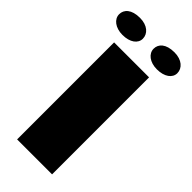

<svg xmlns="http://www.w3.org/2000/svg" viewBox="-279 -919 967 967"><g transform="rotate(45 204.5 -435.5)"><path d="M78.1 0H327.1V-690.9H78.1ZM326.2 -747.1C379.9 -747.1 413.1 -772.5 413.1 -806.2C413.1 -840.8 382.3 -870.6 328.6 -870.6C267.6 -870.6 241.2 -842.3 241.2 -809.1C241.2 -774.4 275.4 -747.1 326.2 -747.1ZM81.1 -747.1C134.8 -747.1 167.5 -772.5 167.5 -806.2C167.5 -840.8 137.2 -870.6 83 -870.6C22.5 -870.6 -4.4 -842.3 -4.4 -809.1C-4.4 -774.4 30.3 -747.1 81.1 -747.1Z"/></g></svg>

Font: Limelight
Style: Regular
Weight: 400
Designer: Nicole Fally
Foundry: Nicole Fally
Version: Version 1.002